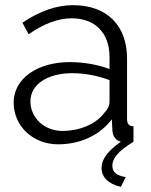

<svg xmlns="http://www.w3.org/2000/svg" viewBox="-20 -550 585 745"><path d="M468 137C433 132 416 118 416 93C416 64 438 37 498 0V-60C481 -60 473 -69 473 -88V-323C473 -452 394 -530 263 -530C200 -530 134 -507 67 -462L91 -417C148 -457 205 -479 258 -479C350 -479 405 -421 405 -329V-282C362 -299 304 -309 251 -309C123 -309 33 -244 33 -152C33 -61 107 10 206 10C290 10 366 -24 414 -87L416 -46C417 -21 428 -6 449 0C397 36 374 69 374 102C374 137 400 164 449 175ZM222 -42C152 -42 98 -93 98 -157C98 -222 164 -266 260 -266C311 -266 360 -256 405 -239V-154C405 -142 399 -127 387 -115C356 -71 293 -42 222 -42Z"/></svg>

Font: Raleway Reg
Style: Regular
Weight: 400
Designer: Matt McInerney, Pablo Impallari, Rodrigo Fuenzalida
Foundry: Matt McInerney, Pablo Impallari, Rodrigo Fuenzalida
Version: Version 3.00 July 28, 2015